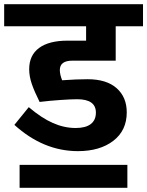

<svg xmlns="http://www.w3.org/2000/svg" viewBox="-40 -713 706 921"><path d="M646 -693V-587H515V-422H307Q247 -422 247 -377Q247 -356 258 -328Q328 -333 380 -333Q471 -333 519.5 -290Q568 -247 568 -174Q568 -87 503.5 -37.5Q439 12 334 12Q168 12 29 -114L98 -199Q159 -147 213.5 -123Q268 -99 323 -99Q371 -99 395.5 -118Q420 -137 420 -173Q420 -237 330 -237Q303 -237 251 -233.5Q199 -230 150 -224Q125 -274 112.5 -310.5Q100 -347 100 -381Q100 -448 147.5 -483Q195 -518 284 -518H373V-587H-20V-693ZM54 78H571V188H54Z"/></svg>

Font: FiraGOUPP
Style: Bold
Weight: 700
Designer: bBox Type
Foundry: bBox Type GmbH
Version: Version 1.001